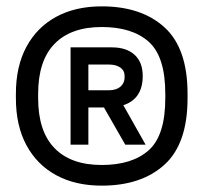

<svg xmlns="http://www.w3.org/2000/svg" viewBox="-20 -747 640 604"><path d="M300 -163Q217 -163 156.5 -196Q96 -229 63 -290.5Q30 -352 30 -438V-452Q30 -538 63 -599.5Q96 -661 156.5 -694Q217 -727 300 -727Q425 -727 497.5 -661Q570 -595 570 -452V-438Q570 -295 497.5 -229Q425 -163 300 -163ZM300 -228Q396 -228 448 -274.5Q500 -321 500 -438V-452Q500 -569 448 -615.5Q396 -662 300 -662Q203 -662 151.5 -609Q100 -556 100 -452V-438Q100 -334 151.5 -281Q203 -228 300 -228ZM258 -409V-292H202V-598H332Q378 -598 403.5 -574.5Q429 -551 429 -508Q429 -436 368 -416L438 -292H374L307 -409ZM258 -463H322Q346 -463 359.5 -475Q373 -487 372 -508Q372 -525 358.5 -534.5Q345 -544 322 -544H258Z"/></svg>

Font: Orbit
Style: Regular
Weight: 400
Designer: Sooun Cho
Foundry: JAMO
Version: Version 1.000; ttfautohint (v1.8.4.7-5d5b);gftools[0.9.29]